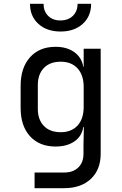

<svg xmlns="http://www.w3.org/2000/svg" viewBox="-20 -805 640 1005"><path d="M161 180V98H316Q363 98 390 71.5Q417 45 417 0V-50L419 -140H416Q408 -91 369 -64.5Q330 -38 271 -38Q186 -38 137 -92Q88 -146 88 -240V-356Q88 -450 137 -505Q186 -560 271 -560Q330 -560 369 -532Q408 -504 416 -455H418V-550H507V0Q507 83 455.5 131.5Q404 180 315 180ZM298 -113Q354 -113 386 -148Q418 -183 418 -245V-350Q418 -412 386 -447Q354 -482 298 -482Q241 -482 209.5 -449Q178 -416 178 -360V-235Q178 -179 209.5 -146Q241 -113 298 -113ZM297 -640Q225 -640 181 -680Q137 -720 137 -785H208Q208 -746 232 -722Q256 -698 296 -698Q337 -698 361.5 -722Q386 -746 386 -785H457Q457 -720 413 -680Q369 -640 297 -640Z"/></svg>

Font: JetBrains Mono NL
Style: Regular
Weight: 400
Monospace: yes
Designer: Philipp Nurullin, Konstantin Bulenkov
Foundry: JetBrains
Version: Version 2.305; ttfautohint (v1.8.4.7-5d5b)